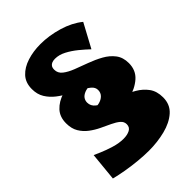

<svg xmlns="http://www.w3.org/2000/svg" viewBox="-225 -861 975 975"><g transform="rotate(-45 263.0 -373.5)"><path d="M257 13Q222 13 180 9Q138 5 98 -2Q58 -9 27 -17L42 -170Q49 -167 76.5 -155Q104 -143 140 -132Q176 -121 208 -121Q235 -121 253.5 -130.5Q272 -140 272 -162Q272 -181 256.5 -194Q241 -207 216.5 -218.5Q192 -230 164.5 -243Q137 -256 112.5 -274.5Q88 -293 72.5 -319Q57 -345 57 -383Q57 -429 83.5 -457.5Q110 -486 154 -500Q198 -514 249 -514L288 -434Q257 -434 239.5 -426.5Q222 -419 214.5 -407.5Q207 -396 207 -382Q207 -357 228 -340.5Q249 -324 282.5 -310.5Q316 -297 353 -283Q390 -269 423.5 -249.5Q457 -230 478 -201Q499 -172 499 -128Q499 -77 464 -46Q429 -15 373.5 -1Q318 13 257 13ZM257 -233 198 -337Q224 -332 245 -337Q266 -342 279 -355Q292 -368 292 -388Q292 -407 275 -421.5Q258 -436 231.5 -450Q205 -464 174.5 -479.5Q144 -495 117.5 -515.5Q91 -536 74 -563.5Q57 -591 57 -629Q57 -675 83.5 -703.5Q110 -732 154 -746Q198 -760 249 -760Q311 -760 375 -741Q439 -722 483 -686L414 -558Q392 -579 364.5 -601.5Q337 -624 307.5 -639.5Q278 -655 249 -655Q237 -655 227.5 -651.5Q218 -648 212.5 -640Q207 -632 207 -618Q207 -593 228 -576.5Q249 -560 282.5 -547Q316 -534 353 -520.5Q390 -507 423.5 -488.5Q457 -470 478 -442.5Q499 -415 499 -374Q499 -323 464 -292Q429 -261 373.5 -247Q318 -233 257 -233Z"/></g></svg>

Font: Marhey
Style: Bold
Weight: 700
Designer: Nur Syamsi & Bustanul Arifin
Foundry: Namelatype
Version: Version 1.000